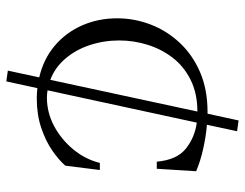

<svg xmlns="http://www.w3.org/2000/svg" viewBox="-106 -576 795 624"><g transform="rotate(90 292.0 -263.5)"><path d="M244 114 209 109 231 7Q171 -7 128 -43.5Q85 -80 62 -132.5Q39 -185 39 -246Q39 -302 59 -354.5Q79 -407 118 -449Q157 -491 213.5 -515.5Q270 -540 343 -540Q346 -540 349 -540L371 -641L406 -636L385 -538Q422 -535 462.5 -526Q503 -517 536 -503L528 -375H505Q499 -441 462 -470Q425 -499 378 -505L273 -20Q285 -18 297 -18Q345 -18 388.5 -41Q432 -64 464.5 -103Q497 -142 509 -190H532L518 -78Q500 -57 469 -35.5Q438 -14 395 0.5Q352 15 299 15Q282 15 266 13ZM111 -253Q111 -203 126 -157.5Q141 -112 170 -78Q199 -44 239 -29L342 -507Q283 -507 239 -485Q195 -463 167 -426.5Q139 -390 125 -345Q111 -300 111 -253Z"/></g></svg>

Font: Bona Nova SC
Style: Italic
Weight: 400
Italic angle: -4°
Designer: Mateusz Machalski
Foundry: Capitalics
Version: Version 4.001; ttfautohint (v1.8.4.7-5d5b)